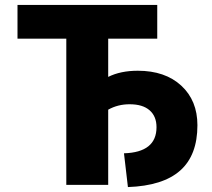

<svg xmlns="http://www.w3.org/2000/svg" viewBox="-20 -750 862 779"><path d="M539 -463Q650 -463 715.5 -402.5Q781 -342 781 -242Q781 -120 711 -58Q641 4 499 9L483 -128Q615 -132 615 -234Q615 -278 587 -302.5Q559 -327 506 -327Q458 -327 419 -305V0H249V-593H51V-730H618V-593H419V-438Q469 -463 539 -463Z"/></svg>

Font: Mplus 1p ExtraBold
Style: Regular
Weight: 800
Version: Version 1.061